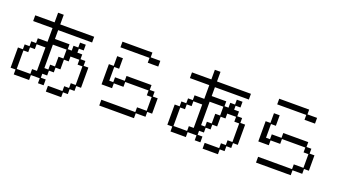

<svg xmlns="http://www.w3.org/2000/svg" viewBox="-66 -1530 4131 2302"><g transform="rotate(20 2000.0 -379.5)"><path d="M62 -293H125V-355H187V-417H248V-478H372V-653H125V-726H372V-849H444V-726H877V-653H444V-540H630V-478H681V-540H742V-602H815V-529H753V-478H815V-417H877V-355H938V-97H877V-35H815V28H753V90H557V16H742V-46H804V-107H866V-344H804V-406H691V-344H630V-220H568V-159H506V-97H444V-46H506V28H434V-35H321V28H125V-35H62ZM495 -169V-231H557V-355H619V-468H444V-169ZM310 -46V-107H372V-406H259V-344H197V-282H136V-46Z M1216 -787H1598V-726H1721V-653H1587V-715H1216ZM1216 -46H1649V-107H1772V-282H1710V-344H1412V-282H1289V-220H1155V-478H1216V-602H1289V-468H1227V-293H1278V-355H1402V-417H1721V-355H1783V-293H1845V-97H1783V-35H1659V28H1216Z M2062 -293H2125V-355H2187V-417H2248V-478H2372V-653H2125V-726H2372V-849H2444V-726H2877V-653H2444V-540H2630V-478H2681V-540H2742V-602H2815V-529H2753V-478H2815V-417H2877V-355H2938V-97H2877V-35H2815V28H2753V90H2557V16H2742V-46H2804V-107H2866V-344H2804V-406H2691V-344H2630V-220H2568V-159H2506V-97H2444V-46H2506V28H2434V-35H2321V28H2125V-35H2062ZM2495 -169V-231H2557V-355H2619V-468H2444V-169ZM2310 -46V-107H2372V-406H2259V-344H2197V-282H2136V-46Z M3216 -787H3598V-726H3721V-653H3587V-715H3216ZM3216 -46H3649V-107H3772V-282H3710V-344H3412V-282H3289V-220H3155V-478H3216V-602H3289V-468H3227V-293H3278V-355H3402V-417H3721V-355H3783V-293H3845V-97H3783V-35H3659V28H3216Z"/></g></svg>

Font: DotGothic16
Style: Regular
Weight: 400
Designer: Fontworks Inc.
Foundry: Fontworks Inc.
Version: Version 1.100